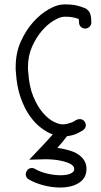

<svg xmlns="http://www.w3.org/2000/svg" viewBox="-20 -589 451 855"><path d="M235.4 69.3Q262.7 73.2 292.5 82Q322.3 90.8 341.8 109.4Q365.2 131.8 365.2 163.1Q365.2 207 326.2 228.5Q294.9 246.1 249 246.1Q211.9 246.1 174.3 236.3Q136.7 226.6 108.4 210Q94.7 202.1 94.7 186.5Q94.7 180.7 98.6 172.9Q106.4 159.2 122.1 159.2Q130.9 159.2 135.7 163.1Q159.2 176.8 190.4 184.1Q221.7 191.4 250 191.4Q264.6 191.4 277.8 189Q291 186.5 298.8 181.6Q306.6 176.8 308.6 172.4Q310.5 168 310.5 163.1Q310.5 155.3 303.7 148.4Q295.9 140.6 281.2 135.3Q266.6 129.9 250 126.5Q233.4 123 215.8 121.6Q198.2 120.1 183.6 120.1L110.4 122.1L155.3 74.2L161.1 68.4Q167 62.5 175.8 52.7Q184.6 43 195.3 31.7Q206.1 20.5 214.8 9.8Q190.4 1 163.1 -19.5Q135.7 -40 112.3 -73.2Q88.9 -106.4 71.8 -154.8Q54.7 -203.1 50.8 -267.6Q49.8 -273.4 49.8 -278.8Q49.8 -284.2 49.8 -290Q49.8 -353.5 72.8 -404.3Q95.7 -455.1 127.9 -490.7Q160.2 -526.4 194.8 -546.4Q229.5 -566.4 253.9 -568.4Q258.8 -569.3 264.2 -569.3Q269.5 -569.3 274.4 -569.3Q302.7 -569.3 323.7 -564Q344.7 -558.6 352.5 -554.7Q363.3 -552.7 375 -539.6Q386.7 -526.4 386.7 -489.3Q386.7 -477.5 378.4 -469.7Q370.1 -461.9 359.4 -461.9Q347.7 -461.9 339.8 -469.7Q332 -477.5 332 -489.3Q332 -497.1 330.1 -504.9Q324.2 -506.8 309.6 -510.7Q294.9 -514.6 274.4 -514.6Q270.5 -514.6 267.1 -514.6Q263.7 -514.6 258.8 -513.7Q243.2 -511.7 217.3 -496.1Q191.4 -480.5 166.5 -451.7Q141.6 -422.9 123 -381.8Q104.5 -340.8 104.5 -289.1Q104.5 -284.2 104.5 -280.3Q104.5 -276.4 105.5 -271.5Q109.4 -205.1 127.9 -160.2Q146.5 -115.2 170.4 -87.4Q194.3 -59.6 218.3 -47.4Q242.2 -35.2 258.8 -35.2Q270.5 -35.2 281.2 -38.1Q292 -41 300.8 -44.4Q309.6 -47.9 314.5 -51.8L319.3 -54.7Q326.2 -58.6 335 -58.6Q349.6 -58.6 357.4 -46.9Q362.3 -39.1 362.3 -31.2Q362.3 -18.6 349.6 -8.8Q348.6 -7.8 328.6 2.9Q308.6 13.7 278.3 17.6Q267.6 32.2 256.8 44.9Q246.1 57.6 235.4 69.3Z"/></svg>

Font: Coming Soon
Style: Regular
Weight: 400
Designer: Dathan Boardman
Foundry: Open Window
Version: Version 1.002